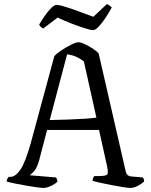

<svg xmlns="http://www.w3.org/2000/svg" viewBox="-20 -930 746 950"><path d="M194 0Q187 0 164.5 -3Q142 -6 113 -11Q84 -16 56.5 -21.5Q29 -27 13 -32Q13 -39 16.5 -45.5Q20 -52 23 -55H32Q56 -55 80.5 -90Q105 -125 132 -221L249 -653Q260 -665 284 -681Q308 -697 332 -709Q356 -721 368 -721Q380 -721 399 -712Q418 -703 437.5 -690.5Q457 -678 468 -666L602 -82Q607 -59 629 -57L686 -52Q693 -46 693 -32Q681 -20 661 -10Q641 0 625 0Q616 0 590 -4Q564 -8 532.5 -14Q501 -20 474.5 -26Q448 -32 438 -35Q438 -43 441 -49.5Q444 -56 447 -59H472Q500 -59 509 -65.5Q518 -72 509 -111L470 -287H213L174 -138Q163 -98 147.5 -81.5Q132 -65 126 -63L257 -52Q259 -50 261.5 -44.5Q264 -39 264 -31Q252 -19 231 -9.5Q210 0 194 0ZM226 -336Q272 -337 317 -338.5Q362 -340 399 -342.5Q436 -345 457 -348L395 -626Q355 -657 312 -661ZM441 -781Q429 -781 399 -790.5Q369 -800 332.5 -814Q296 -828 265 -843L194 -789Q190 -791 183.5 -795.5Q177 -800 174 -809Q186 -829 201.5 -851.5Q217 -874 233 -890Q249 -906 260 -906Q272 -906 303 -896.5Q334 -887 371.5 -873Q409 -859 442 -847L509 -910Q517 -907 523.5 -901.5Q530 -896 533 -893Q520 -869 503 -843Q486 -817 469 -799Q452 -781 441 -781Z"/></svg>

Font: Texturina 72pt
Style: Regular
Weight: 400
Designer: Guillermo Torres Carreño
Foundry: Omnibus-Type
Version: Version 1.002; ttfautohint (v1.8.3)